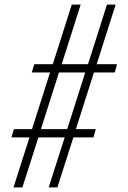

<svg xmlns="http://www.w3.org/2000/svg" viewBox="-20 -820 562 840"><path d="M39 0 109 -219H30L41 -255H120L199 -503H119L130 -539H211L294 -800H333L250 -539H365L448 -800H486L403 -539H492L482 -503H391L312 -255H399L389 -219H301L231 0H193L263 -219H148L78 0ZM159 -255H274L353 -503H238Z"/></svg>

Font: Big Shoulders Text SC Thin
Style: Regular
Weight: 100
Designer: Patric King
Foundry: XO Type Co
Version: Version 2.002